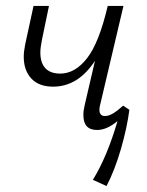

<svg xmlns="http://www.w3.org/2000/svg" viewBox="-20 -433 495 647"><path d="M416 -63Q408 -2 387.5 69Q367 140 339 194L293 173Q341 95 376 -25Q340 5 307 5Q261 5 261 -45Q261 -61 265 -77L300 -228Q243 -141 159 -141Q111 -141 85.5 -168.5Q60 -196 60 -242Q60 -259 65 -284L93 -413H145L121 -297Q116 -272 116 -256Q116 -221 133 -203Q150 -185 183 -185Q233 -185 273.5 -237Q314 -289 343 -413H396L318 -82Q315 -72 315 -63Q315 -42 334 -42Q346 -42 360.5 -50.5Q375 -59 395 -77Z"/></svg>

Font: Ysabeau Semilight
Style: Italic
Weight: 300
Italic angle: -12°
Designer: Christian Thalmann (Catharsis Fonts)
Version: Version 0.003